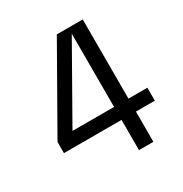

<svg xmlns="http://www.w3.org/2000/svg" viewBox="-160 -802 880 924"><g transform="rotate(-30 280.0 -340.0)"><path d="M348 -168H28V-230L284 -680H428V-240H533V-168H428V0H348ZM348 -240V-647L117 -240Z"/></g></svg>

Font: CyStack Display
Style: Regular
Weight: 400
Designer: Weizhong Zhang
Foundry: 本地遙控
Version: Version 1.000;Glyphs 3.1.2 (3151)